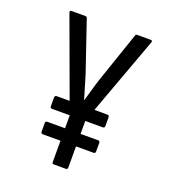

<svg xmlns="http://www.w3.org/2000/svg" viewBox="-123 -746 744 837"><g transform="rotate(20 249.5 -327.5)"><path d="M133 -107Q123 -107 123 -116V-156Q123 -165 133 -165H214V-224V-225H133Q123 -225 123 -234V-274Q123 -284 133 -284H192L60 -644Q56 -655 66 -655H130Q137 -655 139 -648L218 -416Q226 -389 234 -362.5Q242 -336 250 -309H251Q259 -336 266.5 -363Q274 -390 283 -417L362 -648Q363 -655 370 -655H434Q443 -655 439 -644L307 -284H367Q376 -284 376 -274V-234Q376 -225 367 -225H286V-165H367Q376 -165 376 -156V-116Q376 -107 367 -107H286V-9Q286 0 278 0H221Q214 0 214 -9V-107Z"/></g></svg>

Font: Sofia Sans Cond
Style: Regular
Weight: 400
Width: 3
Designer: Botio Nikoltchev, Ani Petrova
Foundry: lettersoup
Version: Version 4.100; ttfautohint (v1.8.3)